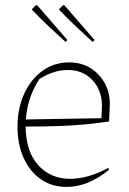

<svg xmlns="http://www.w3.org/2000/svg" viewBox="-20 -731 508 757"><path d="M242 6Q185 6 141.5 -24Q98 -54 73.5 -107.5Q49 -161 49 -231Q49 -303 75 -360.5Q101 -418 147 -451.5Q193 -485 253 -485Q300 -485 336 -463Q372 -441 393 -403Q414 -365 413 -316L410 -252Q362 -245 314.5 -240.5Q267 -236 211 -234Q155 -232 81 -232Q82 -134 130.5 -80Q179 -26 257 -26Q327 -26 407 -69L410 -62Q328 6 242 6ZM135 -419Q88 -347 82 -260L380 -265L382 -313Q382 -375 344.5 -415Q307 -455 248 -455Q190 -455 135 -419ZM238 -566Q204 -597 170.5 -628.5Q137 -660 105 -694L122 -711L127 -710L246 -573ZM345 -566Q311 -597 277.5 -628.5Q244 -660 212 -694L229 -711L234 -710L353 -573Z"/></svg>

Font: Piazzolla Thin
Style: Regular
Weight: 100
Designer: Juan Pablo del Peral
Foundry: Huerta Tipografica
Version: Version 1.330